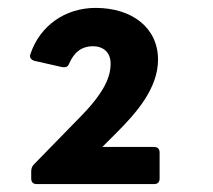

<svg xmlns="http://www.w3.org/2000/svg" viewBox="-20 -788 540 486"><path d="M73 -322H370C379 -322 384 -327 384 -336V-402C384 -411 379 -416 370 -416H239L276 -453C326 -503 380 -565 380 -637C380 -718 314 -768 222 -768C145 -768 81 -723 57 -651C54 -643 58 -637 67 -634L138 -618C147 -617 152 -619 155 -627C168 -657 188 -671 215 -671C241 -671 260 -656 260 -627C260 -595 246 -557 187 -496L66 -372C61 -367 59 -361 59 -354V-336C59 -327 64 -322 73 -322Z"/></svg>

Font: LINE Seed JP_OTF Bold
Style: Regular
Weight: 700
Designer: LINE & Fontrix & Fontworks
Version: Version 1.009